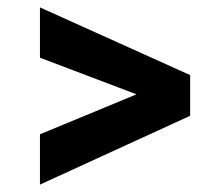

<svg xmlns="http://www.w3.org/2000/svg" viewBox="-20 -509 600 519"><path d="M349 -254 88 -353V-489L494 -306V-196L88 -10V-146Z"/></svg>

Font: Titillium Web[RUS by Daymarius]
Style: Bold
Weight: 700
Designer: Cyrillization by Daymarius
Foundry: Cyrillization by Daymarius
Version: Version 1.002 September 11, 2018